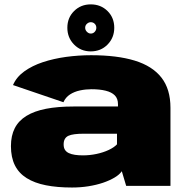

<svg xmlns="http://www.w3.org/2000/svg" viewBox="-20 -850 856 878"><path d="M309.5 7.5Q348 7.5 384.2 1.8Q420.5 -4 450.8 -14.2Q481 -24.5 503.5 -37.8Q526 -51 537 -67L557 0H759.5V-357Q759.5 -442.5 718.2 -495.2Q677 -548 596.2 -572.8Q515.5 -597.5 396.5 -597.5Q339 -597.5 282.2 -589.8Q225.5 -582 176.2 -565.8Q127 -549.5 91 -523.5Q55 -497.5 39.5 -461L270 -382.5Q280 -405 300 -418Q320 -431 346 -436.5Q372 -442 398 -442Q436 -442 463.2 -435.2Q490.5 -428.5 505 -413.8Q519.5 -399 519.5 -373.5V-363H316Q244 -363 190.2 -352.5Q136.5 -342 100.8 -320Q65 -298 47.5 -263.8Q30 -229.5 30 -181.5Q30 -130.5 48 -94.2Q66 -58 102 -35.5Q138 -13 189.8 -2.8Q241.5 7.5 309.5 7.5ZM359.5 -139.5Q339 -139.5 322.5 -142Q306 -144.5 294.5 -150Q283 -155.5 277 -165Q271 -174.5 271 -189.5Q271 -204.5 276.5 -214.2Q282 -224 292.8 -229Q303.5 -234 320.8 -236.2Q338 -238.5 361 -238.5H515V-190Q502 -176 477 -164.2Q452 -152.5 421.2 -146Q390.5 -139.5 359.5 -139.5ZM395 -615Q441 -615 471.8 -646.2Q502.5 -677.5 502.5 -723Q502.5 -769 471.8 -799.5Q441 -830 395 -830Q349.5 -830 318.8 -799.5Q288 -769 288 -723Q288 -677.5 318.8 -646.2Q349.5 -615 395 -615ZM395 -696.5Q385.5 -696.5 377.5 -704.5Q369.5 -712.5 369.5 -723Q369.5 -734 377.5 -741.2Q385.5 -748.5 395 -748.5Q406 -748.5 413.2 -741.2Q420.5 -734 420.5 -723Q420.5 -712.5 413.2 -704.5Q406 -696.5 395 -696.5Z"/></svg>

Font: Anybody SemiExpanded Black
Style: Regular
Weight: 900
Width: 6
Version: Version 1.113;gftools[0.9.25]